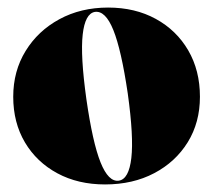

<svg xmlns="http://www.w3.org/2000/svg" viewBox="-20 -478 564 508"><path d="M266 -458Q337.5 -458 392.2 -428Q447 -398 478 -344.8Q509 -291.5 509 -222Q509 -154 476.8 -101.8Q444.5 -49.5 388 -19.8Q331.5 10 258 10Q186.5 10 131.8 -19.5Q77 -49 46 -101.2Q15 -153.5 15 -222Q15 -290 47.8 -343.2Q80.5 -396.5 137.2 -427.2Q194 -458 266 -458ZM294.5 0Q321 -4 327.5 -60Q334 -116 318 -231Q301 -346 280 -398.2Q259 -450.5 231 -446.5Q205 -442 198.8 -386.5Q192.5 -331 208.5 -216Q225 -101 246 -48.5Q267 4 294.5 0Z"/></svg>

Font: Fraunces 144pt Black
Style: Regular
Weight: 900
Version: Version 1.000;[0bf87f6ff]